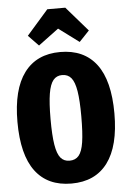

<svg xmlns="http://www.w3.org/2000/svg" viewBox="-63 -1000 709 1063"><g transform="rotate(-5 291.5 -468.5)"><path d="M561 -348Q561 -167 492 -74.5Q423 18 291 18Q159 18 90.5 -73.5Q22 -165 22 -348Q22 -528 91 -620.5Q160 -713 291 -713Q423 -713 492 -622Q561 -531 561 -348ZM206 -348Q206 -257 214.5 -205Q223 -153 241.5 -131Q260 -109 291 -109Q324 -109 342.5 -131Q361 -153 369 -204.5Q377 -256 377 -348Q377 -437 368.5 -488.5Q360 -540 341.5 -562.5Q323 -585 291 -585Q260 -585 241.5 -562.5Q223 -540 214.5 -488.5Q206 -437 206 -348ZM178 -759 121 -818 241 -955H341L460 -818L404 -759L291 -843Z"/></g></svg>

Font: Fira Sans Extra Condensed ExtraBold
Style: Regular
Weight: 800
Width: 1
Designer: Carrois Corporate & Edenspiekermann AG
Foundry: Carrois Corporate GbR & Edenspiekermann AG
Version: Version 4.203